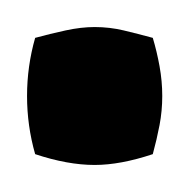

<svg xmlns="http://www.w3.org/2000/svg" viewBox="-20 -410 140 142"><path d="M50 -390Q61 -390 71.5 -387.5Q82 -385 93 -382Q96 -372 98 -361Q100 -350 100 -339Q100 -328 98 -317.5Q96 -307 93 -296Q69 -288 50 -288Q30 -288 6 -296Q0 -317 0 -339Q0 -361 6 -382Q17 -385 28.5 -387.5Q40 -390 50 -390Z"/></svg>

Font: Ruwudu
Style: Regular
Weight: 400
Designer: Becca Hirsbrunner Spalinger
Foundry: SIL International
Version: Version 3.000